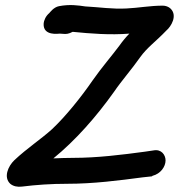

<svg xmlns="http://www.w3.org/2000/svg" viewBox="-20 -716 697 748"><path d="M150 -623C148 -575 208 -585 213 -585L228 -584C238 -583 248 -584 263 -592C333 -585 409 -579 484 -585C471 -572 457 -555 445 -538C416 -499 376 -453 341 -403C295 -336 235 -262 183 -213C140 -174 86 -139 36 -92C11 -68 -7 -25 20 0C32 10 48 13 65 11C121 4 179 0 242 0C344 0 444 -13 535 -25L572 -29L574 -31C606 -39 625 -67 625 -91C625 -112 609 -136 578 -130L544 -125C455 -113 359 -101 265 -101C239 -101 214 -100 188 -99C274 -169 355 -261 424 -358C454 -402 494 -447 526 -493C553 -531 587 -554 628 -597C647 -613 672 -655 645 -682C637 -690 625 -694 614 -694C565 -694 518 -685 473 -683C417 -680 369 -688 312 -691C285 -695 252 -700 210 -692C189 -688 175 -668 172 -665C159 -654 151 -638 150 -623Z"/></svg>

Font: Stray Cat
Style: ExBlkObl
Weight: 1000
Version: Version 1.0